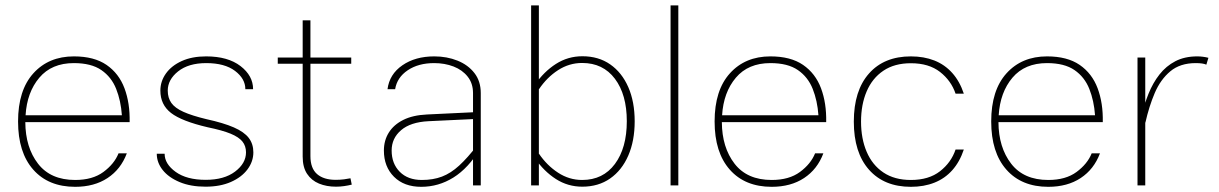

<svg xmlns="http://www.w3.org/2000/svg" viewBox="-20 -701 4609 726"><path d="M75.7 -239.3H470.2Q471.7 -311 450.7 -367.2Q429.7 -423.3 382.8 -455.6Q335.9 -487.8 259.3 -487.8Q164.1 -487.8 106.2 -423.8Q48.3 -359.9 48.3 -241.7Q48.3 -124.5 105.7 -59.6Q163.1 5.4 264.2 5.4Q336.4 5.4 386.7 -27.8Q437 -61 459.5 -121.1H428.2Q412.1 -81.1 371.1 -50.8Q330.1 -20.5 264.2 -20.5Q171.4 -20.5 123.8 -82Q76.2 -143.6 75.7 -239.3ZM76.7 -265.1Q82 -352.1 128.7 -407.2Q175.3 -462.4 259.3 -462.4Q325.2 -462.4 363.3 -436Q401.4 -409.7 419.2 -365Q437 -320.3 440.9 -265.1Z M759.3 -487.8Q706.1 -487.8 667.2 -470.2Q628.4 -452.6 607.4 -423.1Q586.4 -393.6 586.4 -358.4Q586.4 -305.2 626.7 -273.9Q667 -242.7 765.6 -219.7Q820.3 -208.5 851.8 -195.6Q883.3 -182.6 896.7 -165.8Q910.2 -148.9 910.2 -125Q910.2 -83.5 868.9 -52.2Q827.6 -21 757.8 -21Q686 -21 644.3 -51Q602.5 -81.1 602.5 -119.6H572.8Q572.8 -86.4 595.2 -58.1Q617.7 -29.8 659.2 -12.5Q700.7 4.9 757.3 4.9Q812.5 4.9 853 -12.9Q893.6 -30.8 915.8 -60.5Q938 -90.3 938 -125Q938 -156.7 920.7 -179.4Q903.3 -202.1 864.3 -219.2Q825.2 -236.3 760.3 -250.5Q705.6 -263.7 673.6 -278.1Q641.6 -292.5 627.9 -311.8Q614.3 -331.1 614.3 -358.4Q614.3 -399.9 653.6 -431.2Q692.9 -462.4 759.8 -462.4Q829.6 -462.4 868.7 -432.9Q907.7 -403.3 907.7 -363.8H937Q937 -414.6 889.4 -451.2Q841.8 -487.8 759.3 -487.8Z M1305.2 -26.9Q1296.4 -24.9 1280.8 -22.9Q1265.1 -21 1249.5 -21Q1204.1 -21 1179 -42.7Q1153.8 -64.5 1153.8 -110.8V-624H1124.5V-108.9Q1124.5 -68.8 1141.1 -43.7Q1157.7 -18.6 1186.3 -6.8Q1214.8 4.9 1250.5 4.9Q1266.1 4.9 1281.2 2.7Q1296.4 0.5 1310.1 -2.9ZM1030.3 -460H1308.1V-483.4H1030.3Z M1797.9 -349.1Q1797.9 -394 1773.9 -424.8Q1750 -455.6 1710 -471.7Q1669.9 -487.8 1622.1 -487.8Q1550.3 -487.8 1501.5 -454.1Q1452.6 -420.4 1445.3 -363.8H1474.1Q1481.4 -408.2 1521.7 -435.3Q1562 -462.4 1621.6 -462.4Q1661.6 -462.4 1695.1 -449.5Q1728.5 -436.5 1748.5 -411.1Q1768.6 -385.7 1768.6 -349.1V-91.8V0H1797.9ZM1796.9 -140.1 1784.7 -151.9Q1748 -104 1716.3 -75Q1684.6 -45.9 1651.1 -33.2Q1617.7 -20.5 1575.2 -20.5Q1522 -20.5 1491.5 -51.5Q1460.9 -82.5 1460.9 -131.8Q1460.9 -178.2 1496.6 -208.7Q1532.2 -239.3 1600.1 -242.7L1785.6 -251.5V-277.3L1594.2 -268.1Q1541 -265.6 1504.9 -247.6Q1468.8 -229.5 1450.2 -199.7Q1431.6 -169.9 1431.6 -131.8Q1431.6 -70.8 1469.7 -32.7Q1507.8 5.4 1572.8 5.4Q1638.2 5.4 1694.6 -29.8Q1751 -64.9 1796.9 -140.1Z M2017.6 0V-91.8V-680.7H1988.3V0ZM2379.9 -242.2Q2379.9 -316.4 2355.7 -371.6Q2331.5 -426.8 2287.4 -457.5Q2243.2 -488.3 2182.1 -488.3Q2127.4 -488.3 2082 -459.2Q2036.6 -430.2 2002.4 -380.4L2018.1 -363.8Q2048.3 -408.7 2090.3 -435.8Q2132.3 -462.9 2181.2 -462.9Q2260.3 -462.9 2305.2 -403.1Q2350.1 -343.3 2350.1 -242.7Q2350.1 -141.6 2305.2 -81.1Q2260.3 -20.5 2181.2 -20.5Q2132.3 -20.5 2090.3 -47.9Q2048.3 -75.2 2018.1 -119.6L2002.4 -103Q2036.6 -53.2 2081.8 -24.2Q2127 4.9 2181.6 4.9Q2242.7 4.9 2287.1 -26.1Q2331.5 -57.1 2355.7 -112.8Q2379.9 -168.5 2379.9 -242.2Z M2544.9 0V-680.7H2515.6V0Z M2709.5 -239.3H3104Q3105.5 -311 3084.5 -367.2Q3063.5 -423.3 3016.6 -455.6Q2969.7 -487.8 2893.1 -487.8Q2797.9 -487.8 2740 -423.8Q2682.1 -359.9 2682.1 -241.7Q2682.1 -124.5 2739.5 -59.6Q2796.9 5.4 2897.9 5.4Q2970.2 5.4 3020.5 -27.8Q3070.8 -61 3093.3 -121.1H3062Q3045.9 -81.1 3004.9 -50.8Q2963.9 -20.5 2897.9 -20.5Q2805.2 -20.5 2757.6 -82Q2710 -143.6 2709.5 -239.3ZM2710.4 -265.1Q2715.8 -352.1 2762.5 -407.2Q2809.1 -462.4 2893.1 -462.4Q2959 -462.4 2997.1 -436Q3035.2 -409.7 3053 -365Q3070.8 -320.3 3074.7 -265.1Z M3424.3 -487.8Q3323.2 -487.8 3265.9 -423.1Q3208.5 -358.4 3208.5 -241.2Q3208.5 -124 3265.9 -59.3Q3323.2 5.4 3424.3 5.4Q3473.6 5.4 3513.2 -10.3Q3552.7 -25.9 3580.8 -57.4Q3608.9 -88.9 3624.5 -135.7H3593.3Q3576.7 -86.4 3534.4 -53.5Q3492.2 -20.5 3424.3 -20.5Q3362.3 -20.5 3320.3 -48.8Q3278.3 -77.1 3257.1 -127Q3235.8 -176.8 3235.8 -241.2Q3235.8 -305.7 3257.1 -355.5Q3278.3 -405.3 3320.3 -433.6Q3362.3 -461.9 3424.3 -461.9Q3492.2 -461.9 3534.4 -429Q3576.7 -396 3593.3 -346.7H3624.5Q3608.9 -393.6 3580.8 -425Q3552.7 -456.5 3513.2 -472.2Q3473.6 -487.8 3424.3 -487.8Z M3755.4 -239.3H4149.9Q4151.4 -311 4130.4 -367.2Q4109.4 -423.3 4062.5 -455.6Q4015.6 -487.8 3939 -487.8Q3843.8 -487.8 3785.9 -423.8Q3728 -359.9 3728 -241.7Q3728 -124.5 3785.4 -59.6Q3842.8 5.4 3943.8 5.4Q4016.1 5.4 4066.4 -27.8Q4116.7 -61 4139.2 -121.1H4107.9Q4091.8 -81.1 4050.8 -50.8Q4009.8 -20.5 3943.8 -20.5Q3851.1 -20.5 3803.5 -82Q3755.9 -143.6 3755.4 -239.3ZM3756.3 -265.1Q3761.7 -352.1 3808.3 -407.2Q3855 -462.4 3939 -462.4Q4004.9 -462.4 4043 -436Q4081.1 -409.7 4098.9 -365Q4116.7 -320.3 4120.6 -265.1Z M4281.2 -483.4V0H4310.5V-264.2V-483.4ZM4541.5 -456.5 4549.3 -482.4Q4540 -484.9 4529.3 -486.3Q4518.6 -487.8 4507.3 -487.8Q4459.5 -487.8 4424.3 -469.5Q4389.2 -451.2 4364.3 -419.4Q4339.4 -387.7 4322.8 -346.4Q4306.2 -305.2 4295.4 -258.8L4311 -237.3Q4324.7 -298.3 4346.4 -349.4Q4368.2 -400.4 4405.3 -431.4Q4442.4 -462.4 4501.5 -462.4Q4528.8 -462.4 4541.5 -456.5Z"/></svg>

Font: Estedad VF
Style: Regular
Weight: 100
Designer: Amin Abedi
Version: Version 7.3